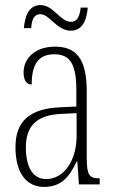

<svg xmlns="http://www.w3.org/2000/svg" viewBox="-20 -727 451 757"><path d="M259 -606C309 -606 322 -654 326 -697H298C295 -667 287 -641 259 -641C218 -641 191 -707 140 -707C90 -707 78 -657 74 -616H103C105 -646 112 -671 139 -671C176 -671 204 -606 259 -606ZM154 10C224 10 255 -33 282 -90H285L291 0H373V-24H371C333 -24 322 -35 322 -105V-367C322 -496 280 -543 197 -543C120 -543 73 -499 73 -441C73 -411 84 -394 105 -394C105 -476 133 -513 195 -513C258 -513 281 -471 281 -371V-307L218 -304C99 -299 41 -251 41 -147C41 -41 87 10 154 10ZM162 -21C107 -21 82 -72 82 -146C82 -227 121 -274 223 -278L282 -281V-191C282 -95 233 -21 162 -21Z"/></svg>

Font: Noto Serif Devanagari ExtraCondensed ExtraLight
Style: Regular
Weight: 200
Width: 2
Designer: Universal Thirst, Indian Type Foundry and the Monotype Design Team
Foundry: Monotype Imaging Inc.
Version: Version 2.004